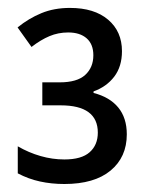

<svg xmlns="http://www.w3.org/2000/svg" viewBox="-20 -873 376 485"><path d="M156.7 -853Q218.3 -853 253.2 -823.2Q288.1 -793.5 288.1 -743.7Q288.1 -705.1 268.6 -679.4Q249 -653.8 216.3 -642.1V-638.2Q256.8 -627.9 278.6 -601.6Q300.3 -575.2 300.3 -533.7Q300.3 -476.1 259.3 -442.1Q218.3 -408.2 142.6 -408.2Q109.9 -408.2 80.8 -414.6Q51.8 -420.9 24.9 -435.1V-503.4Q52.7 -487.3 82.5 -478.8Q112.3 -470.2 142.6 -470.2Q186 -470.2 206.5 -488.5Q227.1 -506.8 227.1 -538.1Q227.1 -572.3 203.6 -589.6Q180.2 -606.9 133.3 -606.9H86.9V-665H130.9Q174.8 -665 195.3 -683.8Q215.8 -702.6 215.8 -733.4Q215.8 -761.2 199 -776.1Q182.1 -791 152.3 -791Q127 -791 105 -781.7Q83 -772.5 59.6 -754.4L24.4 -803.7Q52.7 -826.7 84.7 -839.8Q116.7 -853 156.7 -853Z"/></svg>

Font: Open Sans SemiCondensed Medium
Style: Regular
Weight: 500
Width: 4
Designer: Monotype Design Team
Foundry: Monotype Imaging Inc.
Version: Version 3.000